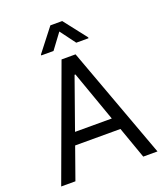

<svg xmlns="http://www.w3.org/2000/svg" viewBox="-167 -1059 1010 1171"><g transform="rotate(-20 338.0 -473.0)"><path d="M117.9 0H25.6L292.6 -727.3H383.5L650.6 0H558.2L485.1 -206H191.1ZM218.8 -284.1H457.4L340.9 -612.2H335.2ZM411.9 -792.6 338.1 -892 264.2 -792.6H184.7V-798.3L299.7 -946H376.4L491.5 -798.3V-792.6Z"/></g></svg>

Font: Inter Alia
Style: Regular
Weight: 400
Designer: Rasmus Andersson (Latin, Greek, Cyrillic etc.) and Evan from Shavian.info (Shavian, old style figures)
Foundry: Shavian.info
Version: Version 0.001;git-37ab20767